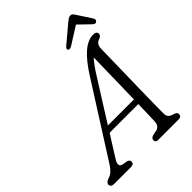

<svg xmlns="http://www.w3.org/2000/svg" viewBox="-279 -1003 1126 1126"><g transform="rotate(-45 284.0 -440.0)"><path d="M104 -97.5Q76.5 -53.5 110.5 -46L141.5 -40.5Q160 -35 159.5 -21Q159.5 0 133 0H-3.5Q-32.5 0 -32.5 -21Q-32 -37.5 -3.5 -47.5Q28 -55 56 -99.5L338 -543.5Q391 -628 436.8 -667.2Q482.5 -706.5 525 -706.5Q554.5 -706.5 554.5 -686.5Q554.5 -670.5 535.5 -664Q519 -659 510 -647Q501 -635 501 -612Q500.5 -572 499.2 -517.5Q498 -463 496.8 -402.2Q495.5 -341.5 494.2 -282Q493 -222.5 492.2 -171.8Q491.5 -121 491.5 -87.5Q491.5 -66.5 502 -56.5Q512.5 -46.5 538 -40Q553.5 -35 553.5 -20.5Q553 0 528.5 0H358.5Q338 0 338.5 -18.5Q338.5 -33 357 -40L391 -47Q421 -55.5 422 -91.5Q423 -117.5 424 -153.2Q425 -189 426 -231H188ZM368.5 -518.5 211 -268.5H427Q428.5 -326 429.8 -387Q431 -448 432.2 -505.8Q433.5 -563.5 434.5 -609.5Q421 -595 404.2 -572.2Q387.5 -549.5 368.5 -518.5ZM591.5 -746.5Q580.5 -739.5 568.5 -750.5L497 -819.5L388 -750.5Q369 -739 360.5 -747.5Q352 -757 367 -770L476 -862Q486.5 -870.5 494.2 -875.5Q502 -880.5 511 -880.5Q520.5 -880.5 525.5 -875.5Q530.5 -870.5 536 -862L596.5 -769Q600.5 -762.5 598.2 -756.2Q596 -750 591.5 -746.5Z"/></g></svg>

Font: Fraunces 72pt SuperSoft Light
Style: Italic
Weight: 300
Italic angle: -16°
Version: Version 1.000;[b76b70a41]